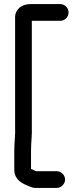

<svg xmlns="http://www.w3.org/2000/svg" viewBox="-20 -769 405 941"><path d="M50 -31V65C50 103.7 79.4 126.6 109 138C122.3 143.7 136.6 152 153 152H258C279.6 152 299 133 299 111C299 89 279.6 70 258 70H157C149.3 66.2 140.4 63.2 132 59V-31C132 -69.7 137.9 -109.6 136 -151V-667H275C297.5 -667 316 -685.5 316 -708C316 -730.5 297.5 -749 275 -749H130C108.7 -749 90.7 -743.3 76 -732C61.3 -718 54 -703 54 -687V-150C56.1 -108.7 50 -69.9 50 -31Z"/></svg>

Font: HoneyBee
Style: Bd
Weight: 700
Foundry: Cannot Into Space Fonts
Version: Version 0.89